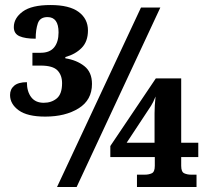

<svg xmlns="http://www.w3.org/2000/svg" viewBox="-20 -744 826 764"><path d="M160 -280Q89 -280 54.5 -305Q20 -330 20 -366Q20 -389 36.5 -403Q53 -417 87 -417Q87 -380 104 -357.5Q121 -335 154 -335Q185 -335 206 -352.5Q227 -370 227 -413Q227 -445 208.5 -464Q190 -483 142 -483H109V-534H142Q178 -534 195.5 -555.5Q213 -577 213 -615Q213 -676 169 -676Q139 -676 130.5 -651Q122 -626 122 -590Q80 -590 57.5 -600Q35 -610 35 -636Q35 -672 70.5 -698Q106 -724 181 -724Q256 -724 293 -696.5Q330 -669 330 -623Q330 -579 305 -553.5Q280 -528 240 -517V-512Q285 -505 315.5 -481Q346 -457 346 -410Q346 -346 293 -313Q240 -280 160 -280ZM207 0 541 -714H618L285 0ZM525 0V-49H557Q572 -49 584 -54.5Q596 -60 596 -84V-119H419V-163L600 -432H701V-176H769V-119H701V-84Q701 -60 713 -54.5Q725 -49 740 -49H762V0ZM484 -176H595V-293Q595 -309 596 -325Q597 -341 599 -360Q589 -335 581 -323Z"/></svg>

Font: Noto Serif SemiCondensed ExtraBold
Style: Regular
Weight: 800
Width: 4
Designer: Monotype Design Team
Foundry: Monotype Imaging Inc.
Version: Version 2.015